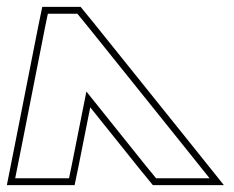

<svg xmlns="http://www.w3.org/2000/svg" viewBox="-187 -810 682 560"><path d="M22.4 -329 14.3 -290H-142.7L-122.5 -391L-55.5 -731L-47.4 -770H38.6L70.5 -731L343.5 -391L424.3 -290H268.3L236.4 -329L65 -543ZM42 -325 76.2 -497 220.9 -316.4 258.9 -270H466L359.1 -403.5L86 -743.6L48.1 -790H-63.7L-75.1 -735L-142.2 -394.9L-167 -270H30.6Z"/></svg>

Font: Nordica Plus
Style: NordicaClassicRgOpOblOl
Weight: 500
Version: Version 1.01